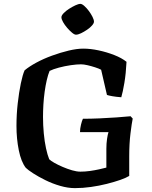

<svg xmlns="http://www.w3.org/2000/svg" viewBox="-20 -971 786 991"><path d="M367 0Q331 0 291 -11.5Q251 -23 214.5 -41Q178 -59 151 -76.5Q124 -94 113 -105Q89 -136 77 -195.5Q65 -255 65 -321Q65 -380 71.5 -437.5Q78 -495 87.5 -540.5Q97 -586 107 -608Q131 -628 168 -648Q205 -668 249 -684Q293 -700 335 -710Q377 -720 410 -720Q447 -720 489 -711Q531 -702 569.5 -687Q608 -672 633 -652Q630 -591 622 -543.5Q614 -496 606 -469Q579 -471 559.5 -474.5Q540 -478 532 -481L502 -611Q491 -617 471 -623.5Q451 -630 431.5 -634.5Q412 -639 398 -639Q376 -639 345 -634.5Q314 -630 284 -622Q254 -614 236 -605Q228 -586 221.5 -558Q215 -530 210.5 -497.5Q206 -465 204 -431.5Q202 -398 202 -367Q202 -325 206 -282.5Q210 -240 217.5 -205.5Q225 -171 234 -149Q242 -141 260.5 -130.5Q279 -120 303.5 -109.5Q328 -99 352 -92Q376 -85 395 -85Q419 -85 444 -88.5Q469 -92 491.5 -97Q514 -102 529 -106V-203Q529 -230 532.5 -254Q536 -278 540 -289H393Q393 -307 398 -327.5Q403 -348 408 -358Q448 -358 493.5 -360Q539 -362 581.5 -365Q624 -368 654 -371L665 -359Q660 -335 653.5 -282.5Q647 -230 647 -164V-63Q631 -53 601 -42.5Q571 -32 531.5 -22Q492 -12 449.5 -6Q407 0 367 0ZM372 -792Q364 -792 351.5 -802.5Q339 -813 326.5 -827.5Q314 -842 305.5 -857Q297 -872 297 -882Q297 -891 308.5 -903Q320 -915 336.5 -925.5Q353 -936 369 -943.5Q385 -951 395 -951Q403 -951 415 -940.5Q427 -930 438.5 -914.5Q450 -899 457.5 -884Q465 -869 465 -859Q465 -851 455 -839.5Q445 -828 429.5 -817.5Q414 -807 398.5 -799.5Q383 -792 372 -792Z"/></svg>

Font: Texturina Medium 12pt SemiBold
Style: Regular
Weight: 600
Version: Version 1.002